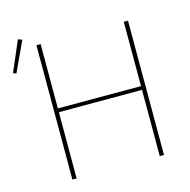

<svg xmlns="http://www.w3.org/2000/svg" viewBox="-129 -858 952 964"><g transform="rotate(-15 347.0 -375.5)"><path d="M-3.9 -586.9 -20 -592.8 47.9 -751 68.8 -743.2ZM129.9 0V-698.2H151.9V-363.8H584V-698.2H606V0H584V-344.2H151.9V0Z"/></g></svg>

Font: Anuphan Thin
Style: Regular
Weight: 250
Designer: Mike Abbink, Paul van der Laan, Pieter van Rosmalen, Mint Tantisuwanna
Foundry: Bold Monday; Cadson Demak
Version: Version 3.002;hotconv 1.0.109;makeotfexe 2.5.65596